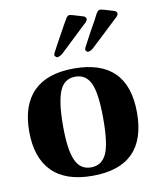

<svg xmlns="http://www.w3.org/2000/svg" viewBox="-77 -713 641 784"><g transform="rotate(-10 243.5 -321.5)"><path d="M244 10Q133 10 76.5 -47Q20 -104 20 -213Q20 -322 76.5 -378.5Q133 -435 244 -435Q467 -435 467 -213Q467 10 244 10ZM244 -25Q288 -25 308 -67Q327 -108 327 -211Q327 -316 308 -358Q289 -401 244 -401Q199 -401 180 -358Q160 -313 160 -211Q160 -111 180 -68Q199 -25 244 -25ZM313 -492Q308 -492 303 -501Q303 -506 306 -512L343 -581Q353 -598 362 -614.5Q371 -631 374 -638L378 -644Q384 -653 391 -653Q399 -653 450 -637Q459 -632 459 -625Q459 -620 453 -613L337 -504Q324 -492 313 -492ZM186 -492Q181 -492 175 -501Q175 -506 178 -512L200 -553Q246 -637 251 -644Q257 -653 264 -653Q271 -653 322 -637Q331 -632 331 -625Q331 -620 325 -613Q323 -611 210 -504Q196 -492 186 -492Z"/></g></svg>

Font: UnnaBold
Style: Bold
Weight: 700
Designer: Jorge de Buen Unna
Foundry: Omnibus-Type
Version: Version 2.008;hotconv 1.0.109;makeotfexe 2.5.65596